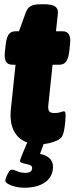

<svg xmlns="http://www.w3.org/2000/svg" viewBox="-20 -670 350 902"><path d="M165 8Q92 8 57.5 -36Q23 -80 31 -156L53 -366H37Q-4 -366 3 -426L7 -463Q11 -495 21.5 -509Q32 -523 53 -523H69L101 -611Q109 -633 124.5 -641.5Q140 -650 171 -650H187Q224 -650 239 -639.5Q254 -629 252 -608L243 -523H275Q316 -523 309 -463L305 -426Q301 -395 290.5 -380.5Q280 -366 259 -366H227L207 -176Q205 -157 210.5 -148Q216 -139 236 -139Q253 -139 264.5 -143Q276 -147 280 -147Q284 -147 286 -143.5Q288 -140 288 -127Q288 -105 284 -75.5Q280 -46 273 -32Q268 -20 250 -11Q232 -2 209 3Q186 8 165 8ZM92 212Q74 212 54 207.5Q34 203 19.5 195Q5 187 5 179Q5 173 10 160.5Q15 148 21.5 137.5Q28 127 34 127Q45 127 61 134.5Q77 142 100 142Q131 142 131 119Q131 108 117 104Q103 100 88.5 97Q74 94 74 86Q74 83 76.5 75.5Q79 68 87.5 48Q96 28 112 -10H191L168 53Q196 58 212.5 73.5Q229 89 229 113Q229 159 193 185.5Q157 212 92 212Z"/></svg>

Font: Asap Condensed Condensed Black
Style: Italic
Weight: 900
Width: 3
Italic angle: -6°
Designer: Pablo Cosgaya
Foundry: Omnibus-Type
Version: Version 3.001; ttfautohint (v1.8.4.7-5d5b)